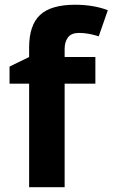

<svg xmlns="http://www.w3.org/2000/svg" viewBox="-20 -785 472 805"><path d="M379.9 -434.1H251V0H102.1V-434.1H20V-505.9L102.1 -545.9V-585.9Q102.1 -679.2 147.9 -722.2Q193.8 -765.1 294.9 -765.1Q372.1 -765.1 432.1 -742.2L394 -632.8Q349.1 -647 311 -647Q279.3 -647 265.1 -628.2Q251 -609.4 251 -580.1V-545.9H379.9Z"/></svg>

Font: Samim FD
Style: Bold-FD
Weight: 700
Foundry: DejaVu fonts team - Redesigned by Saber Rastikerdar
Version: Version 4.0.1